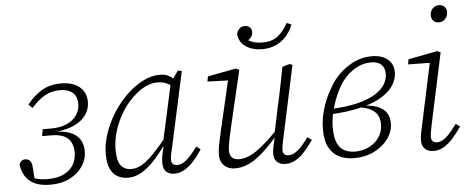

<svg xmlns="http://www.w3.org/2000/svg" viewBox="-50 -851 2396 985"><g transform="rotate(-5 1148.5 -359.0)"><path d="M173 13Q125 13 93.5 -1.5Q62 -16 45 -42.5Q28 -69 24 -104Q28 -115 35.5 -121.5Q43 -128 55 -128Q70 -128 79 -118.5Q88 -109 90 -86L95 -15L70 -37Q89 -27 111.5 -22Q134 -17 164 -17Q211 -17 244 -33Q277 -49 294 -77Q311 -105 311 -140Q311 -171 300 -193Q289 -215 264.5 -227Q240 -239 198 -239H152L158 -274H201Q249 -274 282.5 -289Q316 -304 333.5 -330Q351 -356 351 -387Q351 -427 327.5 -446.5Q304 -466 263 -466Q218 -466 183 -445.5Q148 -425 116 -387L96 -406Q130 -450 172 -475Q214 -500 273 -500Q311 -500 340 -487.5Q369 -475 385 -451.5Q401 -428 401 -394Q401 -357 380.5 -327.5Q360 -298 322.5 -280Q285 -262 234 -256L233 -255Q297 -252 330 -223.5Q363 -195 363 -142Q363 -101 339.5 -66Q316 -31 273.5 -9Q231 13 173 13Z M574 12Q545 12 521 0Q497 -12 483 -41Q469 -70 469 -118Q469 -170 487 -223.5Q505 -277 536 -326.5Q567 -376 607 -415Q647 -454 691.5 -477Q736 -500 780 -500Q801 -500 817 -494Q833 -488 845.5 -476.5Q858 -465 869 -448L853 -422Q835 -442 813.5 -452Q792 -462 765 -462Q735 -462 708 -449.5Q681 -437 656.5 -417Q632 -397 612 -373Q588 -345 567 -306.5Q546 -268 533.5 -224Q521 -180 521 -136Q521 -79 540 -55Q559 -31 594 -31Q623 -31 652 -49Q681 -67 715.5 -103.5Q750 -140 795 -197L798 -152H780Q746 -103 712.5 -66Q679 -29 644.5 -8.5Q610 12 574 12ZM811 12Q785 12 769.5 -3Q754 -18 754 -48Q754 -61 755.5 -74Q757 -87 760.5 -100.5Q764 -114 768 -131L763 -133L835 -462L840 -464L875 -513L895 -510L812 -128Q807 -109 803.5 -91.5Q800 -74 800 -60Q800 -45 808 -38Q816 -31 830 -31Q854 -31 878.5 -52Q903 -73 935 -117L956 -101Q935 -68 912 -42.5Q889 -17 864 -2.5Q839 12 811 12Z M1125 12Q1102 12 1084.5 3Q1067 -6 1057 -23Q1047 -40 1047 -65Q1047 -89 1053 -119Q1059 -149 1066 -179L1132 -463L1143 -440L1021 -444L1026 -470L1172 -498L1189 -489L1119 -191Q1114 -171 1110 -150Q1106 -129 1103 -111.5Q1100 -94 1100 -80Q1100 -58 1112.5 -45.5Q1125 -33 1150 -33Q1176 -33 1205.5 -46.5Q1235 -60 1272 -91Q1309 -122 1359 -173L1361 -135H1346Q1302 -84 1265 -51.5Q1228 -19 1194 -3.5Q1160 12 1125 12ZM1384 12Q1357 12 1341 -2.5Q1325 -17 1325 -44Q1325 -62 1329 -81.5Q1333 -101 1340 -129H1337L1369 -283Q1381 -333 1391 -384.5Q1401 -436 1411 -486L1449 -497L1463 -491L1385 -126Q1381 -109 1377.5 -90.5Q1374 -72 1374 -59Q1374 -45 1382 -38Q1390 -31 1404 -31Q1427 -31 1451 -51Q1475 -71 1507 -115L1529 -99Q1507 -68 1484.5 -42.5Q1462 -17 1437 -2.5Q1412 12 1384 12ZM1317 -585Q1266 -585 1231.5 -608.5Q1197 -632 1194 -674Q1198 -690 1208.5 -700.5Q1219 -711 1237 -711Q1252 -711 1262 -702Q1272 -693 1272 -677Q1272 -661 1260.5 -648Q1249 -635 1230 -627L1223 -658Q1238 -640 1262.5 -629.5Q1287 -619 1322 -619Q1368 -619 1398.5 -642Q1429 -665 1452 -708L1476 -698Q1462 -662 1438.5 -636.5Q1415 -611 1384 -598Q1353 -585 1317 -585Z M1736 13Q1695 13 1662 -2.5Q1629 -18 1609.5 -53Q1590 -88 1590 -148Q1590 -199 1604 -247Q1618 -295 1639 -334.5Q1660 -374 1680 -400Q1716 -444 1765.5 -472Q1815 -500 1872 -500Q1923 -500 1953 -475.5Q1983 -451 1983 -408Q1983 -374 1963 -342Q1943 -310 1900.5 -284Q1858 -258 1790 -241.5Q1722 -225 1626 -221V-248Q1716 -251 1775.5 -265.5Q1835 -280 1870.5 -302.5Q1906 -325 1921 -351Q1936 -377 1936 -404Q1936 -436 1917.5 -452.5Q1899 -469 1866 -469Q1823 -469 1785 -447Q1747 -425 1717 -386Q1703 -367 1689.5 -340Q1676 -313 1665 -282Q1654 -251 1647.5 -217.5Q1641 -184 1641 -152Q1641 -102 1654 -73Q1667 -44 1690.5 -32Q1714 -20 1744 -20Q1784 -20 1817 -36.5Q1850 -53 1869.5 -82Q1889 -111 1889 -148Q1889 -176 1878 -196Q1867 -216 1841.5 -228.5Q1816 -241 1772 -246L1824 -265L1822 -250Q1862 -247 1888 -234.5Q1914 -222 1927 -200.5Q1940 -179 1940 -151Q1940 -107 1913.5 -70Q1887 -33 1841 -10Q1795 13 1736 13Z M2086 -46Q2086 -64 2089.5 -83Q2093 -102 2099 -127L2170 -460L2181 -440L2054 -442L2059 -468L2209 -497L2226 -489L2150 -134Q2146 -113 2142 -93.5Q2138 -74 2138 -61Q2138 -46 2146 -38.5Q2154 -31 2168 -31Q2190 -31 2214 -51Q2238 -71 2271 -117L2292 -101Q2270 -69 2247.5 -43.5Q2225 -18 2200 -3Q2175 12 2145 12Q2119 12 2102.5 -3.5Q2086 -19 2086 -46ZM2231 -643Q2214 -643 2203 -654Q2192 -665 2192 -683Q2192 -703 2205.5 -717Q2219 -731 2237 -731Q2255 -731 2266 -720.5Q2277 -710 2277 -692Q2277 -672 2263.5 -657.5Q2250 -643 2231 -643Z"/></g></svg>

Font: Source Serif 4 Light
Style: Italic
Weight: 300
Italic angle: -12°
Designer: Frank Grießhammer
Foundry: Adobe Systems Incorporated
Version: Version 4.004;hotconv 1.0.116;makeotfexe 2.5.65601